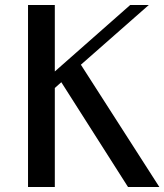

<svg xmlns="http://www.w3.org/2000/svg" viewBox="-20 -746 656 766"><path d="M198.7 -460.9 499.5 -726.1H573.7L302.7 -487.8L615.7 0H490.7L224.6 -418L198.7 -395V0H91.8V-726.1H198.7Z"/></svg>

Font: Federo
Style: Regular
Weight: 400
Designer: Olexa M. Volochay | Cyreal.org
Foundry: Olexa M. Volochay | Cyreal.org
Version: Version 1.000